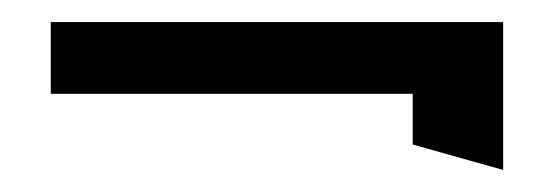

<svg xmlns="http://www.w3.org/2000/svg" viewBox="-20 -342 507 174"><path d="M26 -257H354V-211L436 -188V-322H26Z"/></svg>

Font: Charger Sport
Style: DfBdNrw
Weight: 400
Designer: Jasper
Foundry: Cannot Into Space Fonts
Version: Version 1.1